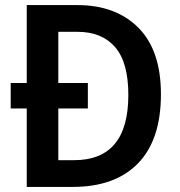

<svg xmlns="http://www.w3.org/2000/svg" viewBox="-20 -734 707 754"><path d="M284 -714Q435 -714 523.5 -625Q612 -536 612 -364Q612 -185 522 -92.5Q432 0 266 0H85V-308H22V-408H85V-714ZM285 -609H209V-408H325V-308H209V-105H271Q484 -105 484 -361Q484 -489 432 -549Q380 -609 285 -609Z"/></svg>

Font: Noto Sans Tamil SemiCondensed SemiBold
Style: Regular
Weight: 600
Width: 4
Designer: Jelle Bosma - Monotype Design Team
Foundry: Monotype Imaging Inc.
Version: Version 2.004; ttfautohint (v1.8.4.7-5d5b)